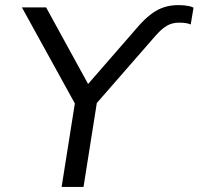

<svg xmlns="http://www.w3.org/2000/svg" viewBox="-20 -734 780 754"><path d="M222 0 280 -366 287 -304 66 -705H161L331 -395H318L526 -634Q552 -663 576 -680.5Q600 -698 625.5 -706Q651 -714 681 -714Q693 -714 703 -713Q713 -712 722.5 -710Q732 -708 740 -704L729 -638Q719 -642 708.5 -643.5Q698 -645 682 -645Q657 -645 636.5 -633.5Q616 -622 592 -595L338 -304L366 -366L308 0Z"/></svg>

Font: Nunito Sans 10pt
Style: Italic
Weight: 400
Italic angle: -9°
Designer: Vernon Adams
Foundry: Vernon Adams
Version: Version 3.101;gftools[0.9.27]